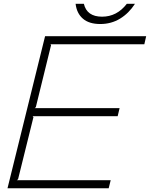

<svg xmlns="http://www.w3.org/2000/svg" viewBox="-20 -1003 799 1023"><path d="M569.8 -43 559.1 0H20L220.2 -810.1H758.8L749 -767.1H249L252 -762.2L170.9 -432.1L165 -426.8H617.2L606.9 -383.8H153.8L158.2 -378.9L76.2 -47.9L69.8 -43ZM655.8 -982.9H699.2Q667 -932.6 619.9 -903.8Q572.8 -875 514.2 -875Q454.6 -875 421.6 -903.6Q388.7 -932.1 382.8 -982.9H426.8Q442.9 -914.1 523.9 -914.1Q603 -914.1 655.8 -982.9Z"/></svg>

Font: Sinkin Sans 200 X Light Italic
Style: Regular
Weight: 200
Italic angle: -112°
Designer: Keith Bates
Foundry: K-Type
Version: Sinkin Sans (version 1.0)  by Keith Bates   •   © 2014   www